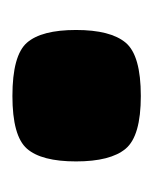

<svg xmlns="http://www.w3.org/2000/svg" viewBox="12 -408 252 317"><g transform="rotate(90 138.5 -250.0)"><path d="M30 -249Q30 -306 51 -331Q72 -356 139 -356Q205 -356 226 -331Q247 -306 247 -249Q247 -192 226 -168Q205 -144 139 -144Q72 -144 51 -168Q30 -192 30 -249Z"/></g></svg>

Font: Changa ExtraLight ExtraBold
Style: Regular
Weight: 800
Version: Version 3.002; ttfautohint (v1.8.2)